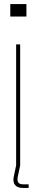

<svg xmlns="http://www.w3.org/2000/svg" viewBox="-20 -820 180 952"><path d="M31 -738V-800H111V-738ZM60 0V-600H80V0ZM122 112H95Q66.5 112 54.8 97.5Q43 83 48 57L60 0H80L68 57Q64.5 75.5 70.8 84.8Q77 94 95 94H122Z"/></svg>

Font: Big Shoulders Display SC Thin
Style: Regular
Weight: 100
Designer: Patric King
Foundry: XO Type Co
Version: Version 2.002